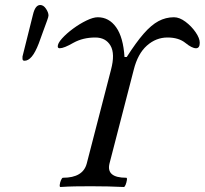

<svg xmlns="http://www.w3.org/2000/svg" viewBox="-20 -745 819 768"><path d="M222 3Q218 3 219 -6Q220 -15 224 -24.5Q228 -34 232 -34Q312 -34 327 -91L424 -466Q441 -530 422 -562.5Q403 -595 361 -595Q312 -595 274 -574Q236 -552 219 -552Q212 -552 211 -558Q210 -571 228 -591Q246 -611 272.5 -630.5Q299 -650 326 -663Q353 -676 371 -676Q416 -676 444.5 -636Q473 -596 478 -517H487Q524 -575 554.5 -610Q585 -645 614 -660.5Q643 -676 676 -676Q698 -676 722 -658Q746 -640 762.5 -616Q779 -592 779 -574Q779 -552 764 -552Q748 -552 722 -573Q695 -595 650 -595Q604 -595 567.5 -562.5Q531 -530 515 -466L418 -91Q404 -34 485 -34Q489 -34 487.5 -24.5Q486 -15 482.5 -6Q479 3 475 3Q415 0 344 0Q309 0 280 0.5Q251 1 222 3ZM78 -502Q70 -502 70 -510Q70 -513 70 -515Q70 -517 70 -519L112 -687Q121 -725 141 -725Q154 -725 164 -710Q174 -695 174 -683Q174 -678 168.5 -663Q163 -648 152 -618L135 -571Q121 -535 107 -518.5Q93 -502 78 -502Z"/></svg>

Font: Junicode Two Beta Condensed Medium
Style: Italic
Weight: 500
Width: 3
Italic angle: -9°
Version: Version 1.053; ttfautohint (v1.8.4)